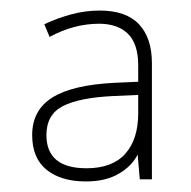

<svg xmlns="http://www.w3.org/2000/svg" viewBox="-20 -742 362 364"><path d="M169 -722Q219 -722 243.5 -696Q268 -670 268 -622V-402H245L241 -449Q230 -427 205 -412.5Q180 -398 143 -398Q96 -398 68.5 -420Q41 -442 41 -486Q41 -533 79 -557Q117 -581 197 -585L242 -587V-618Q242 -659 222.5 -678Q203 -697 168 -697Q120 -697 74 -672L64 -696Q87 -707 114 -714.5Q141 -722 169 -722ZM196 -560Q131 -557 99.5 -541Q68 -525 68 -486Q68 -423 144 -423Q193 -423 217.5 -450.5Q242 -478 242 -527V-562Z"/></svg>

Font: Noto Sans Kannada Thin
Style: Regular
Weight: 100
Designer: Jelle Bosma - Monotype Design Team
Foundry: Monotype Imaging Inc.
Version: Version 2.005; ttfautohint (v1.8.4.7-5d5b)